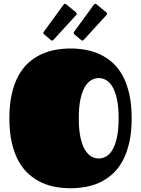

<svg xmlns="http://www.w3.org/2000/svg" viewBox="-20 -982 750 1021"><path d="M355 19Q315.9 19 276.6 12.2Q237.3 5.4 201.2 -11.2Q165 -27.8 133.8 -55.4Q102.5 -83 79.3 -124.3Q56.2 -165.5 43 -221.9Q29.8 -278.3 29.8 -353Q29.8 -427.2 43 -483.9Q56.2 -540.5 79.3 -581.8Q102.5 -623 133.8 -650.4Q165 -677.7 201.2 -694.1Q237.3 -710.4 276.6 -717.3Q315.9 -724.1 355 -724.1Q394 -724.1 433.6 -717.3Q473.1 -710.4 509.3 -694.1Q545.4 -677.7 576.7 -650.4Q607.9 -623 630.9 -581.8Q653.8 -540.5 667 -483.9Q680.2 -427.2 680.2 -353Q680.2 -278.8 667 -222.2Q653.8 -165.5 630.9 -124.3Q607.9 -83 576.7 -55.4Q545.4 -27.8 509.3 -11.2Q473.1 5.4 433.6 12.2Q394 19 355 19ZM398.9 -353Q398.9 -292 408 -251Q417 -210 432.1 -185.1Q447.3 -160.2 466.1 -149.7Q484.9 -139.2 504.9 -139.2Q524.9 -139.2 543.9 -149.7Q563 -160.2 577.9 -185.1Q592.8 -210 601.8 -251Q610.8 -292 610.8 -353Q610.8 -414.1 601.8 -455.1Q592.8 -496.1 577.9 -521Q563 -545.9 543.9 -556.4Q524.9 -566.9 504.9 -566.9Q484.9 -566.9 466.1 -556.4Q447.3 -545.9 432.1 -521Q417 -496.1 408 -455.1Q398.9 -414.1 398.9 -353ZM265.1 -771Q262.7 -768.6 261.2 -767.3Q259.8 -766.1 256.8 -766.1Q253.9 -766.1 250.5 -769L215.3 -798.8Q210.4 -802.2 210.4 -806.6Q210.4 -809.1 212.9 -813L317.9 -957Q321.8 -961.9 325.7 -961.9Q328.1 -961.9 332 -959L382.8 -917.5Q388.2 -912.6 388.2 -908.7Q388.2 -906.2 385.7 -902.8ZM426.3 -771Q423.8 -768.6 422.4 -767.3Q420.9 -766.1 418 -766.1Q415 -766.1 411.6 -769L376.5 -798.8Q371.6 -802.2 371.6 -806.6Q371.6 -809.1 374 -813L479 -957Q482.9 -961.9 486.8 -961.9Q489.3 -961.9 493.2 -959L543.9 -917.5Q549.3 -912.6 549.3 -908.7Q549.3 -906.2 546.9 -902.8Z"/></svg>

Font: Fascinate
Style: Regular
Weight: 900
Designer: Astigmatic (AOETI)
Foundry: Astigmatic (AOETI)
Version: Version 1.000